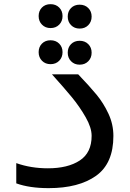

<svg xmlns="http://www.w3.org/2000/svg" viewBox="-20 -920 640 944"><path d="M60 -18.5V-118Q132 -92.5 215.5 -92.5Q313.5 -92.5 372 -130.8Q430.5 -169 430.5 -252Q430.5 -292.5 401 -344Q371.5 -395.5 333.5 -441.8Q295.5 -488 235.5 -554.5H364.5Q421 -495.5 455 -454.2Q489 -413 513.2 -361Q537.5 -309 537.5 -251.5Q537.5 -116.5 452.5 -55.8Q367.5 5 219 5Q125 5 60 -18.5ZM170 -663.5Q170 -689 186.2 -705.5Q202.5 -722 228.5 -722Q254.5 -722 271 -705.5Q287.5 -689 287.5 -663.5Q287.5 -638 271 -621.2Q254.5 -604.5 228.5 -604.5Q203 -604.5 186.5 -621.2Q170 -638 170 -663.5ZM313 -661Q313 -686.5 329.2 -703Q345.5 -719.5 371.5 -719.5Q397.5 -719.5 414 -703Q430.5 -686.5 430.5 -661Q430.5 -635.5 414 -618.8Q397.5 -602 371.5 -602Q346 -602 329.5 -618.8Q313 -635.5 313 -661ZM170 -841Q170 -866.5 186.2 -883Q202.5 -899.5 228.5 -899.5Q254.5 -899.5 271 -883Q287.5 -866.5 287.5 -841Q287.5 -815.5 271 -798.8Q254.5 -782 228.5 -782Q203 -782 186.5 -798.8Q170 -815.5 170 -841ZM313 -838.5Q313 -864 329.2 -880.5Q345.5 -897 371.5 -897Q397.5 -897 414 -880.5Q430.5 -864 430.5 -838.5Q430.5 -813 414 -796.2Q397.5 -779.5 371.5 -779.5Q346 -779.5 329.5 -796.2Q313 -813 313 -838.5Z"/></svg>

Font: JuliaMono SemiBold
Style: Italic
Weight: 600
Italic angle: -9°
Monospace: yes
Designer: cormullion
Foundry: corm
Version: Version 0.056; ttfautohint (v1.8.4)